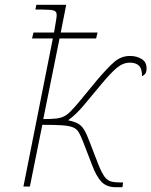

<svg xmlns="http://www.w3.org/2000/svg" viewBox="-20 -780 633 803"><path d="M465 3Q426 3 404.5 -19.5Q383 -42 365 -90L328 -186Q318 -212 309.5 -226.5Q301 -241 285 -247.5Q269 -254 239 -256Q209 -258 157 -258L105 0H78L201 -619H114L120 -644H206Q209 -662 213 -685.5Q217 -709 217 -715Q218 -732 205 -736Q192 -740 154 -740H128L132 -760H257L234 -644H388L382 -619H229L161 -282Q193 -282 212.5 -284Q232 -286 246 -292.5Q260 -299 274.5 -313.5Q289 -328 310 -353L385 -444Q430 -497 458.5 -521.5Q487 -546 524 -546Q551 -546 572 -533.5Q593 -521 593 -494Q593 -478 586.5 -470.5Q580 -463 574 -462Q574 -494 560.5 -506Q547 -518 524 -518Q495 -518 469.5 -497Q444 -476 404 -428Q361 -376 329.5 -338.5Q298 -301 265 -277Q292 -271 306.5 -263Q321 -255 332 -237Q343 -219 357 -181L391 -93Q405 -58 416.5 -42Q428 -26 443 -21.5Q458 -17 480 -17H495L492 3Z"/></svg>

Font: Noto Serif Thin
Style: Italic
Weight: 100
Italic angle: -12°
Designer: Monotype Design Team
Foundry: Monotype Imaging Inc.
Version: Version 2.014; ttfautohint (v1.8.4.7-5d5b)